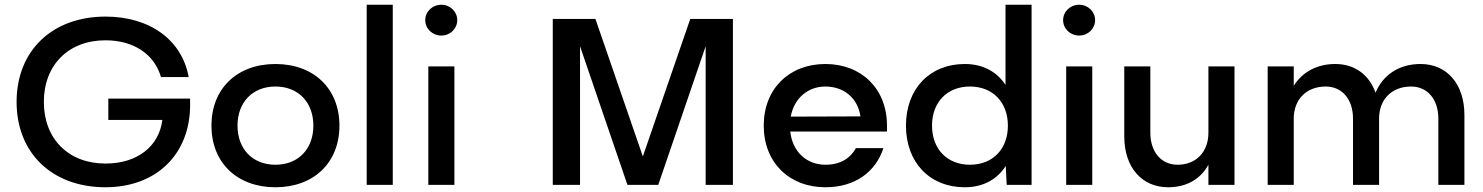

<svg xmlns="http://www.w3.org/2000/svg" viewBox="-20 -780 6258 810"><path d="M437 -274H665C651 -163 560 -90 425 -90C269 -90 165 -194 165 -350C165 -506 269 -610 425 -610C545 -610 632 -550 659 -455H776C748 -610 614 -710 425 -710C200 -710 50 -566 50 -350C50 -134 200 10 425 10C639 10 782 -129 782 -337V-364H437Z M1142 -510C980 -510 872 -406 872 -250C872 -94 980 10 1142 10C1304 10 1412 -94 1412 -250C1412 -406 1304 -510 1142 -510ZM1142 -85C1046 -85 982 -151 982 -250C982 -349 1046 -415 1142 -415C1238 -415 1302 -349 1302 -250C1302 -151 1238 -85 1142 -85Z M1527 -760V0H1637V-760Z M1787 -500V0H1897V-500ZM1842 -760C1804 -760 1774 -731 1774 -695C1774 -659 1804 -630 1842 -630C1879 -630 1909 -659 1909 -695C1909 -731 1879 -760 1842 -760Z M2892 -700 2692 -120 2492 -700H2312V0H2427V-585L2627 0H2757L2957 -585V0H3072V-700Z M3202 -250C3202 -94 3310 10 3462 10C3588 10 3674 -55 3707 -155H3591C3567 -112 3525 -85 3462 -85C3384 -85 3323 -139 3314 -225H3722V-250C3722 -406 3614 -510 3462 -510C3310 -510 3202 -406 3202 -250ZM3316 -288C3330 -366 3389 -415 3462 -415C3540 -415 3599 -366 3610 -289Z M4227 0H4332V-760H4222V-422C4186 -476 4129 -510 4050 -510C3903 -510 3802 -406 3802 -250C3802 -94 3903 10 4050 10C4130 10 4188 -25 4223 -80ZM4072 -85C3976 -85 3912 -151 3912 -250C3912 -349 3976 -415 4072 -415C4168 -415 4232 -349 4232 -250C4232 -151 4168 -85 4072 -85Z M4478 -500V0H4588V-500ZM4533 -760C4495 -760 4465 -731 4465 -695C4465 -659 4495 -630 4533 -630C4570 -630 4600 -659 4600 -695C4600 -731 4570 -760 4533 -760Z M4833 -220V-500H4723V-205C4723 -74 4797 10 4908 10C4987 10 5045 -25 5078 -85V0H5188V-500H5078V-220C5078 -139 5026 -85 4948 -85C4879 -85 4833 -139 4833 -220Z M5328 0H5438V-280C5438 -361 5492 -415 5573 -415C5642 -415 5688 -361 5688 -280V0H5798V-280C5798 -361 5852 -415 5933 -415C6002 -415 6048 -361 6048 -280V0H6158V-295C6158 -426 6084 -510 5973 -510C5883 -510 5815 -465 5783 -389C5756 -465 5695 -510 5613 -510C5536 -510 5474 -476 5438 -418V-500H5328Z"/></svg>

Font: Goli Medium
Style: Regular
Weight: 500
Designer: jaikishan Patel
Foundry: MagicType
Version: Version 1.000;Glyphs 3.2 (3242)